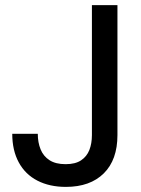

<svg xmlns="http://www.w3.org/2000/svg" viewBox="-20 -720 553 752"><path d="M238 12Q174 12 126.5 -12.5Q79 -37 53.5 -84Q28 -131 28 -196H128Q128 -162 139 -135Q150 -108 174 -92.5Q198 -77 237 -77Q275 -77 297.5 -92Q320 -107 330 -132.5Q340 -158 340 -191V-700H440V-191Q440 -94 386.5 -41Q333 12 238 12Z"/></svg>

Font: DMSans_18ptMedium
Style: Regular
Weight: 500
Designer: Colophon Foundry, Jonny Pinhorn
Foundry: Colophon Foundry
Version: Version 4.004;gftools[0.9.30]